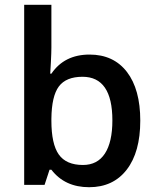

<svg xmlns="http://www.w3.org/2000/svg" viewBox="-20 -780 663 810"><path d="M357.9 -549.8Q459 -549.8 515.4 -476.6Q571.8 -403.3 571.8 -271Q571.8 -138.2 514.6 -64.2Q457.5 9.8 356 9.8Q253.4 9.8 196.8 -64H189L168 0H82V-759.8H196.8V-579.1Q196.8 -559.1 194.8 -519.5Q192.9 -480 191.9 -469.2H196.8Q251.5 -549.8 357.9 -549.8ZM328.1 -456.1Q258.8 -456.1 228.3 -415.3Q197.8 -374.5 196.8 -278.8V-271Q196.8 -172.4 228 -128.2Q259.3 -84 330.1 -84Q391.1 -84 422.6 -132.3Q454.1 -180.7 454.1 -272Q454.1 -456.1 328.1 -456.1Z"/></svg>

Font: f1_31487          
Style: Regular
Weight: 600
Foundry: Ascender Corporation
Version: Version 1.10